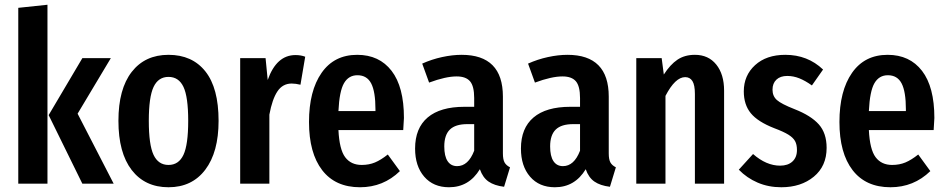

<svg xmlns="http://www.w3.org/2000/svg" viewBox="-20 -774 3987 809"><path d="M180 0H57V-741L180 -754ZM307 -295 459 0H327L185 -289L327 -529H447Z M901 -265Q901 -133 845 -59Q789 15 690 15Q591 15 535 -57.5Q479 -130 479 -265Q479 -399 535 -471Q591 -543 690 -543Q790 -543 845.5 -473Q901 -403 901 -265ZM607 -265Q607 -164 627 -121.5Q647 -79 690 -79Q733 -79 753 -121.5Q773 -164 773 -265Q773 -366 753 -408Q733 -450 690 -450Q647 -450 627 -407.5Q607 -365 607 -265Z M1266 -535 1246 -417Q1226 -422 1209 -422Q1171 -422 1149 -389Q1127 -356 1115 -291V0H992V-529H1099L1108 -437Q1145 -542 1225 -542Q1248 -542 1266 -535Z M1679 -226H1406Q1410 -144 1434.5 -111.5Q1459 -79 1504 -79Q1535 -79 1560 -89.5Q1585 -100 1614 -123L1665 -53Q1595 15 1497 15Q1393 15 1337.5 -57Q1282 -129 1282 -260Q1282 -391 1335 -467Q1388 -543 1485 -543Q1578 -543 1630 -475.5Q1682 -408 1682 -277Q1682 -268 1679 -226ZM1562 -313Q1562 -388 1544 -422.5Q1526 -457 1486 -457Q1449 -457 1429.5 -423.5Q1410 -390 1406 -306H1562Z M2129 -69 2104 13Q2063 8 2038.5 -9Q2014 -26 2002 -61Q1956 15 1872 15Q1806 15 1767.5 -29.5Q1729 -74 1729 -148Q1729 -234 1782 -279Q1835 -324 1937 -324H1978V-361Q1978 -411 1960.5 -431.5Q1943 -452 1904 -452Q1858 -452 1788 -426L1759 -506Q1799 -524 1842.5 -533.5Q1886 -543 1925 -543Q2099 -543 2099 -367V-128Q2099 -102 2106 -89.5Q2113 -77 2129 -69ZM1978 -139V-251H1949Q1899 -251 1875.5 -228Q1852 -205 1852 -157Q1852 -116 1866 -95Q1880 -74 1906 -74Q1953 -74 1978 -139Z M2575 -69 2550 13Q2509 8 2484.5 -9Q2460 -26 2448 -61Q2402 15 2318 15Q2252 15 2213.5 -29.5Q2175 -74 2175 -148Q2175 -234 2228 -279Q2281 -324 2383 -324H2424V-361Q2424 -411 2406.5 -431.5Q2389 -452 2350 -452Q2304 -452 2234 -426L2205 -506Q2245 -524 2288.5 -533.5Q2332 -543 2371 -543Q2545 -543 2545 -367V-128Q2545 -102 2552 -89.5Q2559 -77 2575 -69ZM2424 -139V-251H2395Q2345 -251 2321.5 -228Q2298 -205 2298 -157Q2298 -116 2312 -95Q2326 -74 2352 -74Q2399 -74 2424 -139Z M3031 -392V0H2908V-378Q2908 -416 2897.5 -432.5Q2887 -449 2867 -449Q2825 -449 2784 -370V0H2661V-529H2768L2777 -460Q2804 -502 2834.5 -522.5Q2865 -543 2908 -543Q2965 -543 2998 -502Q3031 -461 3031 -392Z M3448 -481 3401 -414Q3373 -434 3348 -444Q3323 -454 3297 -454Q3268 -454 3251.5 -438.5Q3235 -423 3235 -396Q3235 -369 3253.5 -352.5Q3272 -336 3328 -314Q3397 -287 3430 -250Q3463 -213 3463 -151Q3463 -74 3409 -29.5Q3355 15 3272 15Q3218 15 3172.5 -4.5Q3127 -24 3093 -59L3153 -125Q3209 -76 3267 -76Q3300 -76 3319 -93.5Q3338 -111 3338 -142Q3338 -165 3330 -179.5Q3322 -194 3302 -206.5Q3282 -219 3242 -234Q3173 -261 3143.5 -297Q3114 -333 3114 -389Q3114 -456 3161.5 -499.5Q3209 -543 3289 -543Q3383 -543 3448 -481Z M3914 -226H3641Q3645 -144 3669.5 -111.5Q3694 -79 3739 -79Q3770 -79 3795 -89.5Q3820 -100 3849 -123L3900 -53Q3830 15 3732 15Q3628 15 3572.5 -57Q3517 -129 3517 -260Q3517 -391 3570 -467Q3623 -543 3720 -543Q3813 -543 3865 -475.5Q3917 -408 3917 -277Q3917 -268 3914 -226ZM3797 -313Q3797 -388 3779 -422.5Q3761 -457 3721 -457Q3684 -457 3664.5 -423.5Q3645 -390 3641 -306H3797Z"/></svg>

Font: Fira Sans Compressed Medium
Style: Regular
Weight: 500
Width: 1
Designer: bBox Type GmbH & Carrois Corporate GbR & Edenspiekermann AG
Foundry: bBox Type GmbH & Carrois Corporate GbR & Edenspiekermann AG
Version: Version 4.301